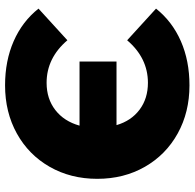

<svg xmlns="http://www.w3.org/2000/svg" viewBox="-25 -729 768 758"><g transform="rotate(90 359.0 -350.0)"><path d="M686 -350Q686 -245 638.5 -162Q591 -79 507 -32.5Q423 14 317 14Q220 14 142.5 -20Q65 -54 14 -118L139 -232Q209 -150 307 -150Q370 -150 414.5 -184.5Q459 -219 476 -280H223V-426H474Q457 -484 413 -517Q369 -550 307 -550Q209 -550 139 -468L14 -582Q65 -646 142.5 -680Q220 -714 317 -714Q423 -714 507 -667.5Q591 -621 638.5 -538Q686 -455 686 -350Z"/></g></svg>

Font: Montserrat Alternates ExtraBold
Style: Regular
Weight: 800
Designer: Julieta Ulanovsky
Foundry: Julieta Ulanovsky
Version: Version 7.200